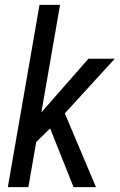

<svg xmlns="http://www.w3.org/2000/svg" viewBox="-20 -770 492 790"><path d="M227.1 -750 96.7 0H12.2L142.6 -750ZM452.1 -528.3 224.6 -279.3 86.4 -144 98.6 -249 191.4 -354.5 343.8 -528.3ZM282.7 0 180.2 -256.8 234.4 -332.5 375 0Z"/></svg>

Font: Roboto Condensed
Style: Italic
Weight: 400
Italic angle: -12°
Designer: Christian Robertson
Foundry: Google
Version: Version 3.0